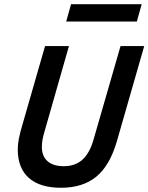

<svg xmlns="http://www.w3.org/2000/svg" viewBox="-20 -873 702 908"><path d="M282 -87Q336 -87 370.5 -118.5Q405 -150 423 -215L550 -655H662L533 -206Q500 -91 436 -38Q372 15 268 15Q169 15 116.5 -31.5Q64 -78 64 -167Q64 -190 69.5 -218.5Q75 -247 88 -290L193 -655H306L190 -249Q184 -229 181 -212Q178 -195 178 -178Q178 -134 205 -110.5Q232 -87 282 -87ZM627 -771H293L316 -853H650Z"/></svg>

Font: Intel One Mono Medium
Style: Italic
Weight: 500
Italic angle: -16°
Monospace: yes
Designer: Fred Shallcrass
Foundry: Frere-Jones Type LLC
Version: Version 1.400;hotconv 1.1.0;makeotfexe 2.6.0;FJTRelease1.4